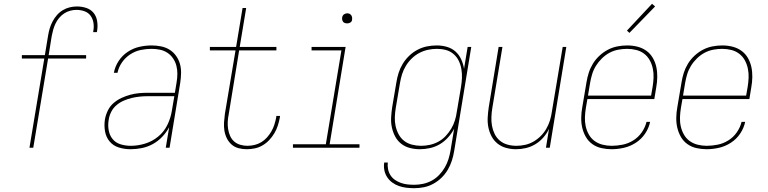

<svg xmlns="http://www.w3.org/2000/svg" viewBox="-20 -777 4040 1010"><path d="M135 0 213 -469H95V-487H216L233 -590Q236 -609 241.5 -627.5Q247 -646 256.5 -664Q266 -682 279.5 -697.5Q293 -713 310.5 -723.5Q328 -734 347 -738.5Q366 -743 385 -743Q411 -743 434.5 -735Q458 -727 472.5 -709Q487 -691 491 -666Q495 -641 491 -616Q491 -614 490.5 -612Q490 -610 489 -608H470Q470 -610 470.5 -611.5Q471 -613 471 -615Q475 -636 471.5 -657.5Q468 -679 456 -695Q444 -711 424 -718Q404 -725 382 -725Q366 -725 349 -720.5Q332 -716 317 -706Q302 -696 290.5 -682Q279 -668 271.5 -652Q264 -636 259.5 -619.5Q255 -603 252 -587L236 -487H433V-469H233L155 0Z M667 8Q635 8 605.5 -1Q576 -10 557 -32.5Q538 -55 532.5 -86Q527 -117 532 -149Q536 -172 547 -195Q558 -218 577 -234.5Q596 -251 618.5 -261.5Q641 -272 665 -278.5Q689 -285 712.5 -287Q736 -289 759 -289H900L909 -344Q913 -367 913 -389.5Q913 -412 907.5 -432.5Q902 -453 890 -470.5Q878 -488 860.5 -499.5Q843 -511 821.5 -515.5Q800 -520 777 -520Q749 -520 720 -514Q691 -508 665 -491Q639 -474 621.5 -448.5Q604 -423 598 -394H579Q585 -427 604 -456Q623 -485 651.5 -504Q680 -523 712.5 -530.5Q745 -538 777 -538Q803 -538 827.5 -533Q852 -528 872 -515.5Q892 -503 906 -483.5Q920 -464 926.5 -441Q933 -418 932.5 -392.5Q932 -367 928 -341L872 0H852L870 -108Q855 -80 833 -57Q811 -34 783.5 -19Q756 -4 726 2Q696 8 667 8ZM668 -10Q705 -10 743 -21.5Q781 -33 812 -58.5Q843 -84 860.5 -120Q878 -156 884 -194L897 -271H759Q738 -271 717 -269Q696 -267 674.5 -262Q653 -257 632 -248Q611 -239 593.5 -224.5Q576 -210 565.5 -189.5Q555 -169 552 -148Q547 -120 551.5 -93Q556 -66 572 -46Q588 -26 614 -18Q640 -10 668 -10Z M1278 8Q1256 8 1235 2.5Q1214 -3 1198.5 -16.5Q1183 -30 1173.5 -49Q1164 -68 1160.5 -89.5Q1157 -111 1158.5 -133.5Q1160 -156 1163 -178L1219 -512H1084V-530H1222L1256 -735H1275L1241 -530H1434V-512H1238L1183 -175Q1179 -156 1178 -136.5Q1177 -117 1180 -98Q1183 -79 1190.5 -62Q1198 -45 1211.5 -33Q1225 -21 1243.5 -15.5Q1262 -10 1281 -10Q1300 -10 1319 -14.5Q1338 -19 1354.5 -29Q1371 -39 1384.5 -54Q1398 -69 1408 -86.5Q1418 -104 1423.5 -122Q1429 -140 1433 -159Q1433 -161 1433 -163Q1433 -165 1434 -167H1453Q1453 -164 1452.5 -162Q1452 -160 1452 -158Q1448 -137 1441.5 -116.5Q1435 -96 1423.5 -76.5Q1412 -57 1396.5 -40.5Q1381 -24 1361.5 -12.5Q1342 -1 1320.5 3.5Q1299 8 1278 8Z M1521 0V-18H1694L1776 -512H1619V-530H1798L1714 -18H1871V0ZM1806 -654Q1800 -654 1794 -656Q1788 -658 1784.5 -663Q1781 -668 1780 -674Q1779 -680 1780 -686Q1781 -691 1783.5 -695Q1786 -699 1789.5 -701.5Q1793 -704 1797.5 -705.5Q1802 -707 1806 -707Q1813 -707 1818.5 -704.5Q1824 -702 1827.5 -697Q1831 -692 1832 -686Q1833 -680 1832 -674Q1832 -669 1829.5 -665Q1827 -661 1823 -658.5Q1819 -656 1815 -655Q1811 -654 1806 -654Z M2159 213Q2138 213 2117.5 210.5Q2097 208 2078.5 201.5Q2060 195 2044 183.5Q2028 172 2017 155.5Q2006 139 2002 119Q1998 99 2001 78H2020Q2018 96 2021.5 113.5Q2025 131 2034.5 145.5Q2044 160 2058 169.5Q2072 179 2088.5 185Q2105 191 2123 193Q2141 195 2159 195Q2182 195 2205.5 190Q2229 185 2250.5 173.5Q2272 162 2289.5 144Q2307 126 2319.5 104.5Q2332 83 2339 60.5Q2346 38 2350 15L2369 -100Q2356 -75 2336.5 -53.5Q2317 -32 2293 -18Q2269 -4 2242 2Q2215 8 2189 8Q2162 8 2136.5 1.5Q2111 -5 2091 -20.5Q2071 -36 2059 -58.5Q2047 -81 2041.5 -106.5Q2036 -132 2037.5 -159Q2039 -186 2043 -213L2065 -343Q2069 -369 2077 -394Q2085 -419 2099 -442Q2113 -465 2133 -484Q2153 -503 2177 -515.5Q2201 -528 2226.5 -533Q2252 -538 2278 -538Q2305 -538 2331 -530.5Q2357 -523 2376 -506Q2395 -489 2406 -465Q2417 -441 2421 -415L2440 -530H2459L2369 18Q2365 43 2357 68Q2349 93 2335.5 116Q2322 139 2302.5 158Q2283 177 2259 190Q2235 203 2209.5 208Q2184 213 2159 213ZM2195 -10Q2218 -10 2241 -15Q2264 -20 2285.5 -31.5Q2307 -43 2324 -61Q2341 -79 2353.5 -100Q2366 -121 2373 -143.5Q2380 -166 2383 -189L2405 -319Q2409 -343 2410 -367Q2411 -391 2407 -414Q2403 -437 2393 -457.5Q2383 -478 2365.5 -493Q2348 -508 2325.5 -514Q2303 -520 2278 -520Q2255 -520 2231.5 -515Q2208 -510 2186 -498.5Q2164 -487 2146 -469.5Q2128 -452 2115 -430.5Q2102 -409 2095 -386.5Q2088 -364 2084 -340L2062 -210Q2058 -186 2057 -161.5Q2056 -137 2061 -114Q2066 -91 2077 -70.5Q2088 -50 2106 -36Q2124 -22 2147.5 -16Q2171 -10 2195 -10Z M2694 8Q2668 8 2642.5 1Q2617 -6 2597.5 -21.5Q2578 -37 2566 -59.5Q2554 -82 2549 -107.5Q2544 -133 2545.5 -159.5Q2547 -186 2551 -213L2603 -530H2623L2570 -210Q2566 -186 2565 -162Q2564 -138 2568 -115.5Q2572 -93 2582 -72.5Q2592 -52 2609 -37.5Q2626 -23 2649 -16.5Q2672 -10 2696 -10Q2719 -10 2742 -15Q2765 -20 2786 -32Q2807 -44 2824.5 -61.5Q2842 -79 2854 -100Q2866 -121 2873 -143.5Q2880 -166 2883 -189L2940 -530H2959L2872 0H2852L2868 -99Q2856 -74 2837.5 -53Q2819 -32 2795.5 -18Q2772 -4 2746 2Q2720 8 2694 8Z M3197 8Q3170 8 3143.5 2Q3117 -4 3096 -19Q3075 -34 3062 -56.5Q3049 -79 3043 -104.5Q3037 -130 3037.5 -158Q3038 -186 3043 -213L3065 -343Q3069 -369 3077 -394Q3085 -419 3099 -442Q3113 -465 3133.5 -484Q3154 -503 3178 -515.5Q3202 -528 3228 -533Q3254 -538 3280 -538Q3280 -538 3280 -538Q3280 -538 3280 -538Q3307 -538 3333 -531.5Q3359 -525 3380 -510Q3401 -495 3414 -472.5Q3427 -450 3432.5 -424.5Q3438 -399 3437.5 -371.5Q3437 -344 3432 -317L3422 -256H3070L3062 -210Q3058 -186 3057 -161Q3056 -136 3061 -113Q3066 -90 3077.5 -69.5Q3089 -49 3107.5 -35.5Q3126 -22 3149.5 -16Q3173 -10 3197 -10Q3226 -10 3255.5 -16Q3285 -22 3311.5 -38.5Q3338 -55 3356 -81Q3374 -107 3381 -136H3400Q3393 -103 3373.5 -74Q3354 -45 3324.5 -26Q3295 -7 3262 0.5Q3229 8 3197 8ZM3073 -274H3405L3413 -320Q3417 -344 3418 -368.5Q3419 -393 3414 -416.5Q3409 -440 3398 -460Q3387 -480 3369 -494Q3351 -508 3327.5 -514Q3304 -520 3279 -520Q3256 -520 3232 -515.5Q3208 -511 3186.5 -499.5Q3165 -488 3146.5 -470Q3128 -452 3115 -431Q3102 -410 3095 -387Q3088 -364 3084 -340ZM3291 -604 3278 -616 3410 -757 3426 -743Z M3697 8Q3670 8 3643.5 2Q3617 -4 3596 -19Q3575 -34 3562 -56.5Q3549 -79 3543 -104.5Q3537 -130 3537.5 -158Q3538 -186 3543 -213L3565 -343Q3569 -369 3577 -394Q3585 -419 3599 -442Q3613 -465 3633.5 -484Q3654 -503 3678 -515.5Q3702 -528 3728 -533Q3754 -538 3780 -538Q3780 -538 3780 -538Q3780 -538 3780 -538Q3807 -538 3833 -531.5Q3859 -525 3880 -510Q3901 -495 3914 -472.5Q3927 -450 3932.5 -424.5Q3938 -399 3937.5 -371.5Q3937 -344 3932 -317L3922 -256H3570L3562 -210Q3558 -186 3557 -161Q3556 -136 3561 -113Q3566 -90 3577.5 -69.5Q3589 -49 3607.5 -35.5Q3626 -22 3649.5 -16Q3673 -10 3697 -10Q3726 -10 3755.5 -16Q3785 -22 3811.5 -38.5Q3838 -55 3856 -81Q3874 -107 3881 -136H3900Q3893 -103 3873.5 -74Q3854 -45 3824.5 -26Q3795 -7 3762 0.5Q3729 8 3697 8ZM3573 -274H3905L3913 -320Q3917 -344 3918 -368.5Q3919 -393 3914 -416.5Q3909 -440 3898 -460Q3887 -480 3869 -494Q3851 -508 3827.5 -514Q3804 -520 3779 -520Q3756 -520 3732 -515.5Q3708 -511 3686.5 -499.5Q3665 -488 3646.5 -470Q3628 -452 3615 -431Q3602 -410 3595 -387Q3588 -364 3584 -340Z"/></svg>

Font: Iosevka Curly Thin Oblique
Style: Regular
Weight: 100
Italic angle: -9°
Monospace: yes
Designer: Belleve Invis
Foundry: Belleve Invis
Version: Version 11.1.0; ttfautohint (v1.8.3)